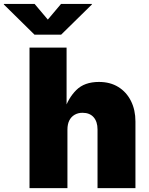

<svg xmlns="http://www.w3.org/2000/svg" viewBox="-104 -974 770 994"><path d="M245.1 -302.7V0H48.8V-727.5H240.7V-402.8H229.5Q248.5 -465.3 290.8 -507.6Q333 -549.8 408.2 -549.8Q466.3 -549.8 508.5 -523.7Q550.8 -497.6 574 -451.2Q597.2 -404.8 597.2 -345.2V0H400.9V-303.7Q400.9 -344.2 380.6 -367.2Q360.4 -390.1 323.2 -390.1Q299.8 -390.1 282 -379.6Q264.2 -369.1 254.6 -349.9Q245.1 -330.6 245.1 -302.7ZM75.2 -953.6 143.6 -872.6 211.9 -953.6H371.6V-950.7L212.4 -794.4H74.7L-84 -950.7V-953.6Z"/></svg>

Font: Inter 16pt Black
Style: Regular
Weight: 900
Version: Version 4.001;git-66647c0bb